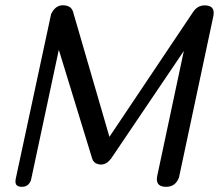

<svg xmlns="http://www.w3.org/2000/svg" viewBox="-20 -721 845 741"><path d="M770 -700.2Q804.7 -700.2 804.7 -671.4Q804.7 -665.5 803.2 -657.7L670.9 -36.6Q657.7 0 621.1 0Q585.4 0 585.4 -29.3Q585.4 -35.2 586.9 -42.5L689.5 -524.4Q500 -244.6 408.7 -108.9L407.7 -107.9Q391.1 -85.9 369.6 -85.9Q363.8 -85.9 357.4 -87.9Q340.8 -92.3 335.9 -108.4L207 -528.8L99.6 -25.9Q90.3 0 64.5 0Q39.6 0 39.6 -20.5Q39.6 -24.4 40.5 -29.8L177.2 -666.5Q193.4 -700.7 222.7 -700.7Q230 -700.7 238.3 -698.7Q256.3 -693.8 261.7 -676.3L402.3 -192.9L724.6 -673.8Q741.7 -700.2 770 -700.2Z"/></svg>

Font: inglobal
Style: Italic
Weight: 400
Italic angle: -12°
Designer: Andrey Kochetov, Denis Davydov, Evgeny Yurtaev
Foundry: inglobal
Version: Version 1.00 September 25, 2014, initial release